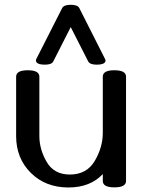

<svg xmlns="http://www.w3.org/2000/svg" viewBox="-20 -788 606 819"><path d="M430.2 -530.3Q430.2 -512.2 391.6 -512.2Q363.3 -512.2 356 -526.4L281.7 -672.4L207.5 -526.4Q200.7 -512.2 172.4 -512.2Q133.3 -512.2 133.3 -530.3Q133.3 -533.7 134.3 -535.2L245.1 -753.4Q252.4 -767.6 281.7 -767.6Q311.5 -767.6 318.4 -753.4L428.7 -535.2Q430.2 -532.2 430.2 -530.3ZM98.6 -488.3Q147.9 -488.3 147.9 -460.9V-208Q147.9 -150.9 179.2 -97.2Q210.4 -43.5 277.8 -43.5Q350.1 -43.5 384.3 -101.8Q418.5 -160.2 418.5 -221.2V-460.9Q418.5 -488.3 467.8 -488.3Q517.6 -488.3 517.6 -460.9V-16.1Q517.6 11.2 467.8 11.2Q418.5 11.2 418.5 -16.1V-45.4Q364.7 11.7 272 11.7Q174.3 11.7 111.6 -50.5Q48.8 -112.8 48.8 -207.5V-460.9Q48.8 -488.3 98.6 -488.3Z"/></svg>

Font: Gayathri
Style: Bold
Weight: 700
Designer: Binoy Dominic <binoy.domenic@gmail.com>
Foundry: SMC
Version: Version 1.000